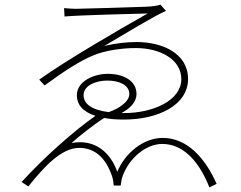

<svg xmlns="http://www.w3.org/2000/svg" viewBox="-20 -772 1040 827"><path d="M448 -289C371 -299 340 -327 340 -362C340 -406 397 -425 442 -425C493 -425 537 -406 537 -367C537 -334 492 -304 448 -289ZM256 -737 258 -701C326 -707 578 -713 616 -714C492 -644 258 -508 149 -429L172 -404C258 -467 323 -509 381 -533C435 -556 510 -565 565 -565C667 -565 761 -518 761 -431C761 -339 639 -285 515 -285H503C541 -305 568 -333 568 -367C568 -423 514 -454 444 -454C383 -454 311 -421 311 -362C311 -323 335 -291 391 -273C302 -211 169 -94 73 12L102 31C168 -51 243 -135 321 -135C389 -135 436 -92 463 -12C467 -1 469 18 470 27H500C501 17 503 0 508 -13C537 -93 610 -152 679 -152C761 -152 832 -90 882 35L913 20C862 -96 783 -178 681 -178C596 -178 518 -111 485 -32C457 -113 391 -175 288 -156C319 -184 383 -235 429 -264C453 -259 481 -257 514 -257C661 -257 790 -319 790 -432C790 -543 678 -591 568 -591C524 -591 475 -585 429 -574C512 -623 652 -708 695 -725L671 -752C663 -748 637 -744 609 -743C562 -741 325 -734 304 -734C288 -734 273 -736 256 -737Z"/></svg>

Font: Harano Aji Gothic TW ExtraLight
Style: Regular
Weight: 250
Foundry: Masamichi Hosoda
Version: HaranoAjiGothicTW-ExtraLight version 20230610;ttx 4.39.4